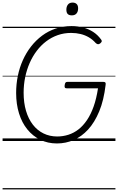

<svg xmlns="http://www.w3.org/2000/svg" viewBox="-20 -1092 914 1487"><path d="M421 19Q350 19 292 -9.5Q234 -38 192 -89.5Q150 -141 127.5 -213Q105 -285 105 -372Q105 -440 118 -504Q131 -568 157 -626Q183 -684 220.5 -732Q258 -780 305.5 -815.5Q353 -851 410.5 -870.5Q468 -890 534 -890Q581 -890 623 -879Q665 -868 700.5 -845.5Q736 -823 763 -786Q770 -777 767.5 -770Q765 -763 755 -755Q746 -749 738.5 -749.5Q731 -750 721 -759Q697 -786 668 -803Q639 -820 604.5 -828.5Q570 -837 531 -837Q476 -837 427.5 -820Q379 -803 338 -772Q297 -741 264.5 -698Q232 -655 209.5 -603.5Q187 -552 175 -494Q163 -436 163 -374Q163 -296 181.5 -233.5Q200 -171 234.5 -126.5Q269 -82 317 -58.5Q365 -35 423 -35Q468 -35 510 -48.5Q552 -62 588 -90Q624 -118 654 -162.5Q684 -207 705.5 -268Q727 -329 739 -408H496Q485 -408 482 -414.5Q479 -421 481 -433Q483 -447 487.5 -452.5Q492 -458 503 -458H779Q792 -458 796 -453Q800 -448 798 -435Q784 -315 748.5 -229.5Q713 -144 662.5 -89Q612 -34 550.5 -7.5Q489 19 421 19ZM536 -973Q515 -973 504.5 -983.5Q494 -994 494 -1017Q494 -1041 506 -1056.5Q518 -1072 542 -1072Q562 -1072 573.5 -1061Q585 -1050 585 -1027Q585 -1002 572.5 -987.5Q560 -973 536 -973ZM0 365H874V375H0ZM0 -20H874V0H0ZM0 -505H874V-500H0ZM0 -885H874V-875H0Z"/></svg>

Font: Playwrite GB S Guides
Style: Italic
Weight: 400
Italic angle: -7.01216°
Designer: Veronika Burian, José Scaglione
Foundry: TypeTogether
Version: Version 1.002